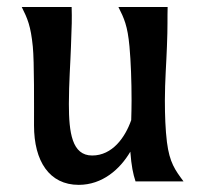

<svg xmlns="http://www.w3.org/2000/svg" viewBox="-20 -513 584 543"><path d="M363.3 0H499C475.6 -31.7 459.5 -52.7 452.1 -111.3C447.8 -146.5 446.3 -187 446.3 -229C446.3 -283.7 450.7 -338.4 452.1 -381.3C454.6 -440.4 453.1 -460.9 454.1 -493.2H314.9C331.1 -460.9 340.8 -440.4 346.2 -381.3C350.1 -338.4 352.1 -283.7 352.1 -229C352.1 -210 351.6 -191.4 351.1 -173.3C334 -124.5 297.9 -73.2 240.7 -73.2C183.6 -73.2 174.8 -137.7 174.8 -219.2C174.8 -277.8 179.2 -335.4 180.7 -381.3C183.1 -440.4 183.6 -460.9 182.6 -493.2H41.5C57.6 -460.9 66.9 -440.4 72.8 -381.3C77.1 -338.4 76.2 -212.9 76.2 -158.2C76.2 -57.1 119.6 9.8 202.6 9.8C269.5 9.8 319.3 -34.2 348.6 -84C351.6 -43.5 356.4 -21 363.3 0Z"/></svg>

Font: Amarante
Style: Regular
Weight: 400
Designer: Karolina Lach
Foundry: Sorkin Type Co.
Version: Version 1.001